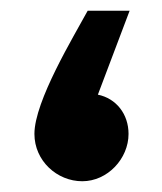

<svg xmlns="http://www.w3.org/2000/svg" viewBox="-20 -337 302 357"><path d="M133 0C180 0 219 -42 219 -88C219 -125 196 -154 162 -161L221 -317H143C117 -269 44 -149 44 -88C44 -38 86 0 133 0Z"/></svg>

Font: Noto Sans Arabic UI Cn
Style: Bold
Weight: 700
Width: 3
Designer: Monotype Design Team, Nadine Chahine and Nizar Qandah
Foundry: Monotype Imaging Inc.
Version: Version 2.010